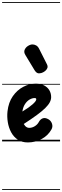

<svg xmlns="http://www.w3.org/2000/svg" viewBox="-25 -1349 593 1832"><path d="M240.5 10Q184 10 144.5 -16.5Q105 -43 81.5 -86.8Q58 -130.5 49.5 -182.8Q41 -235 46.5 -286Q56 -372 97.2 -431Q138.5 -490 197 -520.5Q255.5 -551 316 -551Q363.5 -551 396.2 -533.8Q429 -516.5 446 -487.5Q463 -458.5 463 -422.5Q463 -398 450 -373Q437 -348 407.2 -318.5Q377.5 -289 327 -251.8Q276.5 -214.5 201.5 -166Q207.5 -155.5 215 -147.2Q222.5 -139 232.2 -134Q242 -129 253.5 -129Q281 -129 306.5 -144.5Q332 -160 345.5 -185Q359.5 -211.5 383 -220Q406.5 -228.5 437 -211Q462 -196.5 471.2 -168.5Q480.5 -140.5 466.5 -115Q434.5 -56.5 373.5 -23.2Q312.5 10 240.5 10ZM188.5 -285Q220.5 -304 245 -321.5Q269.5 -339 286.5 -354Q303.5 -369 312.2 -381Q321 -393 321 -400.5Q321 -406 318.2 -409.8Q315.5 -413.5 305.5 -413.5Q283 -413.5 258.5 -399.8Q234 -386 215 -358.2Q196 -330.5 189 -288ZM240.5 10Q184 10 144.5 -16.5Q105 -43 81.5 -86.8Q58 -130.5 49.5 -182.8Q41 -235 46.5 -286Q56 -372 97.2 -431Q138.5 -490 197 -520.5Q255.5 -551 316 -551Q363.5 -551 396.2 -533.8Q429 -516.5 446 -487.5Q463 -458.5 463 -422.5Q463 -398 450 -373Q437 -348 407.2 -318.5Q377.5 -289 327 -251.8Q276.5 -214.5 201.5 -166Q207.5 -155.5 215 -147.2Q222.5 -139 232.2 -134Q242 -129 253.5 -129Q281 -129 306.5 -144.5Q332 -160 345.5 -185Q359.5 -211.5 383 -220Q406.5 -228.5 437 -211Q462 -196.5 471.2 -168.5Q480.5 -140.5 466.5 -115Q434.5 -56.5 373.5 -23.2Q312.5 10 240.5 10ZM188.5 -285Q220.5 -304 245 -321.5Q269.5 -339 286.5 -354Q303.5 -369 312.2 -381Q321 -393 321 -400.5Q321 -406 318.2 -409.8Q315.5 -413.5 305.5 -413.5Q283 -413.5 258.5 -399.8Q234 -386 215 -358.2Q196 -330.5 189 -288ZM305.5 -678 217.5 -823.5Q200.5 -851 210.2 -874Q220 -897 242.5 -911Q265 -925 285 -925Q302.5 -925 319.5 -915.8Q336.5 -906.5 347.5 -885L422.5 -736.5Q433 -716 426.8 -700Q420.5 -684 407.8 -673.5Q395 -663 385 -658.5Q370.5 -650 347.5 -649Q324.5 -648 305.5 -678ZM-5 455H548V463H-5ZM-5 -16H548V0H-5ZM-5 -549H548V-541H-5ZM-5 -1329H548V-1321H-5Z"/></svg>

Font: Edu SA Dotted Guide
Style: Regular
Weight: 400
Designer: Tina and Corey Anderson, Eben Sorkin, Mirko Velimirovic
Foundry: Google for Education
Version: Version 2.000